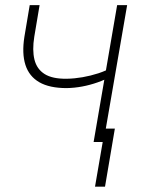

<svg xmlns="http://www.w3.org/2000/svg" viewBox="-20 -548 545 741"><path d="M470.7 -528.3 379.4 0H341.3L432.1 -528.3ZM415 -289.6 411.1 -254.4Q385.7 -240.2 356.4 -230Q327.1 -219.7 297.1 -214.1Q267.1 -208.5 237.3 -208Q170.9 -208 131.6 -230.7Q92.3 -253.4 78.1 -297.6Q64 -341.8 74.2 -406.2L94.7 -528.3H132.8L112.3 -406.2Q104 -354.5 113 -317.9Q122.1 -281.2 152.3 -262.2Q182.6 -243.2 238.3 -244.1Q267.6 -244.6 298.6 -250Q329.6 -255.4 359.6 -265.1Q389.6 -274.9 415 -289.6ZM423.3 -51.8 385.3 172.4H346.7L385.3 -51.8Z"/></svg>

Font: Roboto ExtraLight
Style: Italic
Weight: 250
Designer: Christian Robertson
Foundry: Google
Version: Version 3.009; 2024